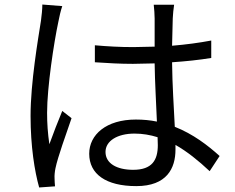

<svg xmlns="http://www.w3.org/2000/svg" viewBox="-20 -791 1040 848"><path d="M255 -764 167 -771C167 -750 164 -723 161 -700C148 -617 115 -426 115 -279C115 -144 133 -34 153 37L223 32C222 21 221 7 221 -3C220 -15 222 -34 225 -48C235 -97 272 -199 296 -269L255 -301C238 -260 214 -199 198 -154C191 -203 188 -245 188 -293C188 -405 218 -603 238 -696C241 -714 249 -747 255 -764ZM676 -185 677 -150C677 -84 652 -41 568 -41C496 -41 446 -69 446 -120C446 -169 499 -201 574 -201C610 -201 644 -195 676 -185ZM749 -770H659C661 -753 663 -726 663 -709V-585L569 -583C509 -583 456 -586 399 -591V-516C458 -512 510 -509 567 -509L663 -511C664 -429 670 -331 673 -254C644 -260 613 -263 580 -263C449 -263 374 -196 374 -112C374 -22 448 31 582 31C717 31 755 -48 755 -130V-151C806 -122 856 -82 906 -35L950 -102C898 -149 833 -199 752 -231C748 -315 741 -415 740 -516C800 -520 858 -526 913 -535V-612C860 -602 801 -594 740 -589C741 -636 742 -683 743 -710C744 -730 746 -750 749 -770Z"/></svg>

Font: Noto Sans Mono CJK SC
Style: Regular
Weight: 400
Designer: Ryoko NISHIZUKA 西塚涼子 (kana, bopomofo & ideographs); Paul D. Hunt (Latin, Greek & Cyrillic); Sandoll Communications 산돌커뮤니
Foundry: Adobe
Version: Version 2.004;hotconv 1.0.118;makeotfexe 2.5.65603